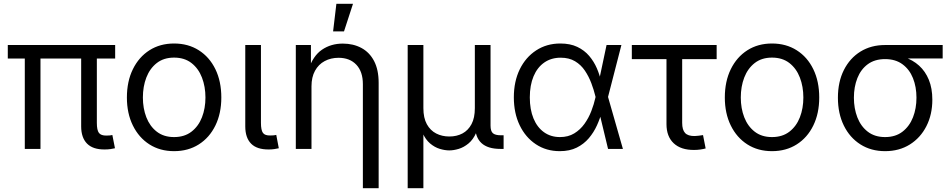

<svg xmlns="http://www.w3.org/2000/svg" viewBox="-20 -774 4940 998"><path d="M523.9 2.9Q462.9 3.4 432.4 -27.6Q401.9 -58.6 401.9 -117.2V-515.1H483.4V-135.3Q483.4 -97.7 494.1 -83.3Q504.9 -68.8 533.7 -69.3Q545.9 -69.3 552 -70.1Q558.1 -70.8 564 -72.3L577.6 -3.4Q567.9 -1 554 1Q540 2.9 523.9 2.9ZM108.9 0V-515.1H190.4V0ZM20.5 -469.7V-540H578.6V-469.7Z M884.8 11.7Q812 11.7 756.8 -23.4Q701.7 -58.6 670.7 -121.6Q639.6 -184.6 639.6 -267.1Q639.6 -351.1 670.7 -414.3Q701.7 -477.5 756.8 -512.7Q812 -547.9 884.8 -547.9Q958 -547.9 1013.4 -512.7Q1068.8 -477.5 1099.6 -414.3Q1130.4 -351.1 1130.4 -267.1Q1130.4 -184.6 1099.6 -121.6Q1068.8 -58.6 1013.4 -23.4Q958 11.7 884.8 11.7ZM884.8 -61.5Q939 -61.5 975.3 -89.6Q1011.7 -117.7 1029.8 -164.3Q1047.9 -210.9 1047.9 -267.1Q1047.9 -323.7 1029.8 -370.8Q1011.7 -418 975.3 -446.3Q939 -474.6 884.8 -474.6Q831.1 -474.6 794.9 -446.3Q758.8 -418 740.7 -371.1Q722.7 -324.2 722.7 -267.1Q722.7 -210.9 740.7 -164.3Q758.8 -117.7 794.9 -89.6Q831.1 -61.5 884.8 -61.5Z M1377.4 2.9Q1315.4 3.4 1285.2 -27.3Q1254.9 -58.1 1254.9 -117.2V-540H1336.4V-135.3Q1336.4 -97.7 1346.7 -83.3Q1356.9 -68.8 1386.2 -69.8Q1397.5 -69.8 1403.8 -70.6Q1410.2 -71.3 1416 -72.8L1429.2 -3.4Q1419.4 -1 1405.5 1Q1391.6 2.9 1377.4 2.9Z M1599.1 -325.2V0H1517.6V-540H1596.2V-410.2H1582.5Q1606.9 -483.9 1653.6 -515.6Q1700.2 -547.4 1761.7 -547.4Q1816.4 -547.4 1858.6 -524.7Q1900.9 -502 1924.6 -456.5Q1948.2 -411.1 1948.2 -343.3V204.1H1866.2V-336.4Q1866.2 -401.4 1832.3 -437.5Q1798.3 -473.6 1739.7 -473.6Q1699.7 -473.6 1667.7 -456.5Q1635.7 -439.5 1617.4 -406.2Q1599.1 -373 1599.1 -325.2ZM1711.4 -610.8 1728.5 -754.4H1814.9L1768.1 -610.8Z M2099.1 204.1V-540H2180.7V-211.9Q2180.7 -161.1 2198.7 -128.4Q2216.8 -95.7 2247.3 -80.1Q2277.8 -64.5 2315.9 -64.5Q2354 -64.5 2383.8 -80.3Q2413.6 -96.2 2430.9 -128.7Q2448.2 -161.1 2448.2 -211.9V-540H2529.8V-121.1Q2529.8 -92.8 2541.7 -81.8Q2553.7 -70.8 2584 -70.8H2597.7V0H2581.1Q2515.1 0 2482.4 -30.5Q2449.7 -61 2449.7 -120.1V-172.4H2470.2Q2470.2 -118.2 2454.8 -83.3Q2439.5 -48.3 2415.3 -28.3Q2391.1 -8.3 2364.5 -0.2Q2337.9 7.8 2315.4 7.8Q2292.5 7.8 2265.9 -0.2Q2239.3 -8.3 2215.6 -28.3Q2191.9 -48.3 2176.5 -83.3Q2161.1 -118.2 2161.1 -172.4H2180.7V204.1Z M2889.6 11.7Q2819.3 11.7 2765.4 -24.2Q2711.4 -60.1 2681.2 -123Q2650.9 -186 2650.9 -268.1Q2650.9 -350.6 2681.6 -413.6Q2712.4 -476.6 2767.1 -512.2Q2821.8 -547.9 2892.6 -547.9Q2943.8 -547.9 2980.7 -530.3Q3017.6 -512.7 3042.5 -483.4Q3067.4 -454.1 3082.8 -418.2Q3098.1 -382.3 3105.5 -346.2H3134.8L3140.1 -271.5L3217.8 0H3140.6L3074.7 -273.9Q3066.9 -306.6 3053.7 -341.6Q3040.5 -376.5 3020.3 -406.7Q3000 -437 2969 -455.6Q2938 -474.1 2894.5 -474.1Q2845.2 -474.1 2809.1 -449Q2772.9 -423.8 2753.4 -377.4Q2733.9 -331.1 2733.9 -267.6Q2733.9 -205.1 2752.9 -158.7Q2772 -112.3 2807.4 -86.9Q2842.8 -61.5 2890.6 -61.5Q2933.6 -61.5 2964.8 -80.6Q2996.1 -99.6 3018.1 -130.4Q3040 -161.1 3053.7 -196.8Q3067.4 -232.4 3074.7 -265.6L3132.8 -540H3210L3140.1 -268.6L3134.8 -195.3H3108.9Q3099.6 -159.2 3083 -122.6Q3066.4 -85.9 3040.8 -55.7Q3015.1 -25.4 2978 -6.8Q2940.9 11.7 2889.6 11.7Z M3587.9 5.4Q3519.5 5.9 3481.9 -29.3Q3444.3 -64.5 3444.3 -128.9V-466.8H3264.2V-540H3705.1V-466.8H3525.9V-135.3Q3525.9 -99.1 3541 -82.8Q3556.2 -66.4 3590.8 -66.9Q3599.6 -66.9 3611.8 -68.6Q3624 -70.3 3634.3 -71.8L3647.9 -2.4Q3635.7 1 3620.1 3.2Q3604.5 5.4 3587.9 5.4Z M3992.7 11.7Q3919.9 11.7 3864.7 -23.4Q3809.6 -58.6 3778.6 -121.6Q3747.6 -184.6 3747.6 -267.1Q3747.6 -351.1 3778.6 -414.3Q3809.6 -477.5 3864.7 -512.7Q3919.9 -547.9 3992.7 -547.9Q4065.9 -547.9 4121.3 -512.7Q4176.8 -477.5 4207.5 -414.3Q4238.3 -351.1 4238.3 -267.1Q4238.3 -184.6 4207.5 -121.6Q4176.8 -58.6 4121.3 -23.4Q4065.9 11.7 3992.7 11.7ZM3992.7 -61.5Q4046.9 -61.5 4083.3 -89.6Q4119.6 -117.7 4137.7 -164.3Q4155.8 -210.9 4155.8 -267.1Q4155.8 -323.7 4137.7 -370.8Q4119.6 -418 4083.3 -446.3Q4046.9 -474.6 3992.7 -474.6Q3939 -474.6 3902.8 -446.3Q3866.7 -418 3848.6 -371.1Q3830.6 -324.2 3830.6 -267.1Q3830.6 -210.9 3848.6 -164.3Q3866.7 -117.7 3902.8 -89.6Q3939 -61.5 3992.7 -61.5Z M4580.6 11.7Q4507.8 11.7 4452.4 -23.4Q4397 -58.6 4366.2 -121.3Q4335.4 -184.1 4335.4 -266.1Q4335.4 -348.6 4366.5 -410.2Q4397.5 -471.7 4452.6 -505.9Q4507.8 -540 4580.6 -540H4879.9V-470.2H4651.9L4580.6 -466.8Q4526.9 -466.8 4490.7 -440.2Q4454.6 -413.6 4436.5 -367.9Q4418.5 -322.3 4418.5 -266.1Q4418.5 -210.4 4436.5 -163.8Q4454.6 -117.2 4490.7 -89.4Q4526.9 -61.5 4580.6 -61.5Q4634.8 -61.5 4671.1 -89.6Q4707.5 -117.7 4725.6 -164.1Q4743.7 -210.4 4743.7 -266.1Q4743.7 -322.3 4725.6 -367.7Q4707.5 -413.1 4671.1 -439.9Q4634.8 -466.8 4580.6 -466.8V-492.2Q4634.8 -492.2 4679.7 -477.3Q4724.6 -462.4 4757.3 -432.9Q4790 -403.3 4808.1 -359.1Q4826.2 -314.9 4826.2 -255.9Q4826.2 -178.7 4795.4 -118.2Q4764.6 -57.6 4709.2 -22.9Q4653.8 11.7 4580.6 11.7Z"/></svg>

Font: V-Inter
Style: Regular-375
Weight: 375
Designer: Rasmus Andersson
Foundry: rsms
Version: Version 4.000;git-4146feb